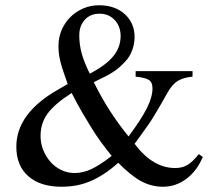

<svg xmlns="http://www.w3.org/2000/svg" viewBox="-20 -696 818 729"><path d="M711 -405Q692 -403 678.5 -399Q665 -395 654.5 -388.5Q644 -382 635 -371.5Q626 -361 617 -346L591 -300Q579 -280 568.5 -262Q558 -244 546 -226.5Q534 -209 520.5 -190.5Q507 -172 491 -150Q560 -58 645 -58Q672 -58 691.5 -69.5Q711 -81 735 -111L750 -100Q727 -46 687 -16.5Q647 13 599 13Q555 13 516 -8Q477 -29 429 -78Q401 -53 375 -36Q349 -19 323 -8Q297 3 270 8Q243 13 213 13Q133 13 87.5 -27Q42 -67 42 -139Q42 -265 199 -355L237 -377Q227 -405 220 -426Q213 -447 209 -463.5Q205 -480 203.5 -494Q202 -508 202 -522Q202 -554 214 -582Q226 -610 247 -631Q268 -652 296 -664Q324 -676 356 -676Q416 -676 453.5 -642.5Q491 -609 491 -555Q491 -530 482 -505.5Q473 -481 457 -464Q446 -452 435.5 -442.5Q425 -433 411.5 -424Q398 -415 379.5 -405.5Q361 -396 336 -384Q352 -352 367 -325.5Q382 -299 397.5 -275Q413 -251 430 -227.5Q447 -204 468 -178Q516 -242 537.5 -285Q559 -328 559 -360Q559 -383 546 -392Q533 -401 495 -405V-426H711ZM321 -416Q383 -449 410.5 -483Q438 -517 438 -559Q438 -596 415.5 -620Q393 -644 358 -644Q323 -644 302 -621Q281 -598 281 -562Q281 -528 289.5 -495.5Q298 -463 321 -416ZM252 -343Q187 -301 160.5 -264.5Q134 -228 134 -180Q134 -151 144.5 -125.5Q155 -100 172.5 -80.5Q190 -61 213.5 -50Q237 -39 263 -39Q295 -39 327 -54Q359 -69 404 -104Q383 -130 365 -154.5Q347 -179 329.5 -207Q312 -235 293 -267.5Q274 -300 252 -343Z"/></svg>

Font: Klingon pIqaD HaSta
Style: Regular
Weight: 400
Width: 0
Designer: Mike Neff (qa'vaj)
Foundry: Mike Neff and Michael Everson
Version: Version 2.003